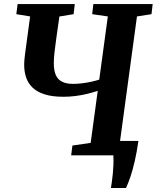

<svg xmlns="http://www.w3.org/2000/svg" viewBox="-20 -763 770 943"><path d="M524.9 160.5Q527.5 143.9 530 125.5Q532.5 107.2 534.4 87.3Q536.3 67.4 537.1 45.5Q538 23.7 536.8 0L495.6 -70.8H659.9Q651.6 -14.6 641.7 28.8Q631.7 72.2 620.8 104.5Q609.8 136.8 598.8 160.5ZM329.5 0 335.7 -48.2 425.3 -61.3 460 -316.7Q434.9 -308.4 407 -301.7Q379.1 -295 350.2 -291.4Q321.3 -287.7 291.8 -287.7Q235.4 -287.7 198 -300Q160.5 -312.3 138.9 -333.8Q117.2 -355.3 108 -383.5Q98.8 -411.7 98.8 -442.9Q98.8 -458.9 100.5 -475.7Q102.2 -492.6 104.1 -506L127.9 -682.3L60.2 -693.4L66.5 -743H347.2L341.6 -693.4L271.7 -681.9L256.3 -573.3Q251.7 -541.3 248 -509.3Q244.3 -477.3 244.3 -452.6Q244.3 -418.1 253.7 -395.5Q263.1 -372.9 284.2 -362Q305.3 -351 339.8 -351Q360.1 -351 383.7 -354Q407.2 -356.9 429.3 -361.8Q451.5 -366.7 467.4 -371.9L509.6 -682.3L432.9 -693.4L438.4 -743H729.8L724.1 -693.4L652.7 -682.3L568.4 -61.3L642 -47.8L636.9 0Z"/></svg>

Font: Merriweather Light
Style: Italic
Weight: 300
Italic angle: -7.8°
Designer: Eben Sorkin
Foundry: Eben Sorkin
Version: Version 2.101